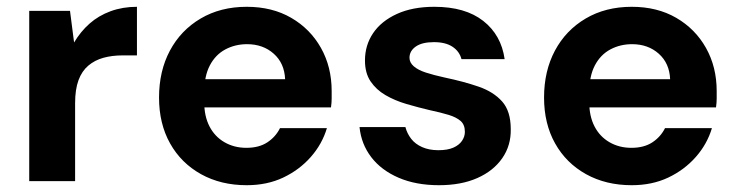

<svg xmlns="http://www.w3.org/2000/svg" viewBox="-20 -533 2173 565"><path d="M66 0V-501H186L198 -408Q217 -440 243.5 -463.5Q270 -487 305.5 -500Q341 -513 383 -513V-370H341Q310 -370 284.5 -363Q259 -356 240 -340Q221 -324 211 -297Q201 -270 201 -229V0Z M706 12Q630 12 571.5 -20.5Q513 -53 480.5 -111Q448 -169 448 -246Q448 -324 480 -384Q512 -444 570.5 -478.5Q629 -513 706 -513Q781 -513 837 -480.5Q893 -448 924.5 -392Q956 -336 956 -265Q956 -255 956 -243Q956 -231 954 -217H544V-300H819Q817 -347 785.5 -375Q754 -403 707 -403Q672 -403 643 -387.5Q614 -372 597.5 -340.5Q581 -309 581 -261V-232Q581 -191 596.5 -161Q612 -131 640.5 -114.5Q669 -98 705 -98Q742 -98 766.5 -114Q791 -130 804 -156H942Q928 -109 894.5 -71Q861 -33 813.5 -10.5Q766 12 706 12Z M1272 12Q1204 12 1153 -10Q1102 -32 1072.5 -70.5Q1043 -109 1038 -159H1173Q1178 -140 1190 -124.5Q1202 -109 1222.5 -100Q1243 -91 1270 -91Q1297 -91 1314 -98.5Q1331 -106 1339.5 -118.5Q1348 -131 1348 -145Q1348 -166 1335.5 -177Q1323 -188 1300 -195Q1277 -202 1244 -209Q1210 -217 1176 -227Q1142 -237 1114.5 -253Q1087 -269 1070.5 -293.5Q1054 -318 1054 -355Q1054 -400 1078 -435.5Q1102 -471 1148 -492Q1194 -513 1258 -513Q1349 -513 1402 -471.5Q1455 -430 1465 -359H1338Q1332 -382 1311.5 -395.5Q1291 -409 1257 -409Q1222 -409 1203.5 -396Q1185 -383 1185 -363Q1185 -349 1197.5 -338Q1210 -327 1233 -319.5Q1256 -312 1288 -305Q1345 -293 1388.5 -278Q1432 -263 1457.5 -234.5Q1483 -206 1483 -153Q1484 -105 1458 -67.5Q1432 -30 1384.5 -9Q1337 12 1272 12Z M1839 12Q1763 12 1704.5 -20.5Q1646 -53 1613.5 -111Q1581 -169 1581 -246Q1581 -324 1613 -384Q1645 -444 1703.5 -478.5Q1762 -513 1839 -513Q1914 -513 1970 -480.5Q2026 -448 2057.5 -392Q2089 -336 2089 -265Q2089 -255 2089 -243Q2089 -231 2087 -217H1677V-300H1952Q1950 -347 1918.5 -375Q1887 -403 1840 -403Q1805 -403 1776 -387.5Q1747 -372 1730.5 -340.5Q1714 -309 1714 -261V-232Q1714 -191 1729.5 -161Q1745 -131 1773.5 -114.5Q1802 -98 1838 -98Q1875 -98 1899.5 -114Q1924 -130 1937 -156H2075Q2061 -109 2027.5 -71Q1994 -33 1946.5 -10.5Q1899 12 1839 12Z"/></svg>

Font: DM Sans 18pt
Style: Bold
Weight: 700
Designer: Colophon Foundry, Jonny Pinhorn
Foundry: Colophon Foundry
Version: Version 4.004;gftools[0.9.30]